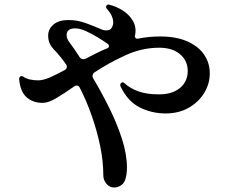

<svg xmlns="http://www.w3.org/2000/svg" viewBox="-20 -774 1040 853"><path d="M498 58Q494 59 487 59Q467 59 453 42.5Q439 26 439 5Q439 -58 425 -125.5Q411 -193 387.5 -260Q364 -327 334 -385Q330 -394 320 -394Q316 -394 311 -391Q267 -360 231 -338.5Q195 -317 170 -317Q126 -317 98 -342Q70 -367 65 -423V-425Q65 -429 71 -435Q72 -436 76 -436Q80 -436 84 -433Q95 -425 112.5 -421Q130 -417 149 -417Q172 -417 201.5 -430Q231 -443 268 -463Q277 -468 277 -478Q277 -483 274 -487Q250 -522 227 -546Q209 -564 201.5 -579.5Q194 -595 194 -616Q194 -645 217.5 -665Q241 -685 284 -685Q324 -685 362 -671Q400 -657 425 -646Q440 -639 452 -639Q471 -639 477 -652Q483 -663 483 -674Q483 -704 454 -736Q449 -742 453 -749Q458 -756 466 -753Q498 -745 526 -727Q554 -709 570 -682Q586 -655 581 -621Q580 -620 580 -618.5Q580 -617 579 -615V-613Q579 -608 583 -604.5Q587 -601 592 -602Q616 -607 641 -609.5Q666 -612 691 -612Q763 -612 812.5 -590Q862 -568 887 -531Q912 -494 912 -448Q912 -401 886.5 -360Q861 -319 817 -294.5Q773 -270 716 -270Q654 -270 600.5 -297Q547 -324 515 -391Q514 -393 514 -396Q514 -402 518 -405Q525 -412 532 -405Q588 -355 679 -355Q687 -355 694.5 -355Q702 -355 710 -356Q757 -361 785.5 -388.5Q814 -416 814 -459Q814 -504 780 -533Q746 -562 687 -562Q611 -562 537.5 -528.5Q464 -495 399 -452Q391 -446 391 -436Q391 -431 394 -426Q431 -364 465.5 -294.5Q500 -225 522 -156.5Q544 -88 544 -29Q544 3 535.5 26.5Q527 50 498 58ZM360 -513Q383 -525 408 -537.5Q433 -550 458 -560Q464 -563 464 -570Q464 -575 460 -578Q439 -593 412.5 -609Q386 -625 360 -636.5Q334 -648 314 -648Q276 -648 276 -618Q276 -603 287 -588Q297 -575 309 -557.5Q321 -540 334 -520Q340 -511 351 -511Q354 -511 360 -513Z"/></svg>

Font: Zen Antique Soft
Style: Regular
Weight: 400
Designer: Yoshimichi Ohira
Foundry: Positype
Version: Version 1.001